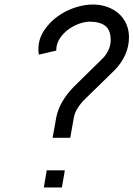

<svg xmlns="http://www.w3.org/2000/svg" viewBox="-20 -830 591 850"><path d="M152 -588Q151 -592 151 -596Q150 -599 150 -603Q150 -607 150 -611Q150 -656 173.5 -692.5Q197 -729 232.5 -755.5Q268 -782 310.5 -796Q353 -810 391 -810Q425 -810 454.5 -799.5Q484 -789 505.5 -770Q527 -751 539 -724Q551 -697 551 -665Q551 -623 533.5 -585.5Q516 -548 487 -519L360 -395Q339 -375 325 -353.5Q311 -332 307 -310L291 -220H213L229 -310Q236 -346 256.5 -381Q277 -416 308 -447L434 -571Q448 -584 459 -606Q470 -628 470 -652Q470 -697 446 -715.5Q422 -734 377 -734Q356 -734 330.5 -725Q305 -716 282.5 -699.5Q260 -683 244.5 -659.5Q229 -636 229 -606ZM254 0H174L187 -76H267Z"/></svg>

Font: Gauge
Style: Oblique
Weight: 400
Italic angle: -80°
Designer: Daniel Pimley
Foundry: Daniel Pimley
Version: Version 2.0